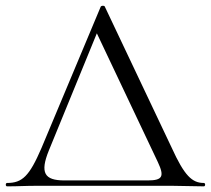

<svg xmlns="http://www.w3.org/2000/svg" viewBox="-24 -658 746 680"><path d="M1 2C42 2 63 0 111 0H583C619 0 661 2 698 2C704 2 704 -10 698 -10C656 -10 629 -36 584 -135L347 -635C345 -639 335 -638 333 -635L123 -134C80 -34 55 -10 1 -10C-5 -10 -5 2 1 2ZM204 -19C133 -19 117 -46 149 -125L319 -540L535 -84C559 -33 552 -19 499 -19Z"/></svg>

Font: Cormorant SC
Style: Regular
Weight: 400
Designer: Christian Thalmann (Catharsis Fonts)
Version: Version 1.000;PS 001.000;hotconv 1.0.70;makeotf.lib2.5.58329